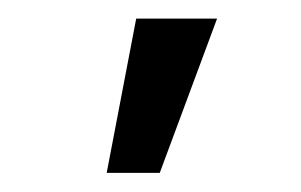

<svg xmlns="http://www.w3.org/2000/svg" viewBox="-20 -800 318 203"><path d="M124 -780.3H209.5L148.9 -617.2H92.8Z"/></svg>

Font: Robert Sans Medium
Style: Regular
Weight: 500
Designer: Christian Robertson (extended by Adam Twardoch)
Foundry: Google
Version: Version 12.135;April 2, 2019;FontCreator 11.5.0.2425 64-bit;